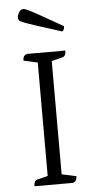

<svg xmlns="http://www.w3.org/2000/svg" viewBox="-58 -894 461 929"><g transform="rotate(-5 172.0 -429.5)"><path d="M71 0Q71 -27 87 -31L139 -44V-595L71 -610Q71 -622 74.5 -629Q78 -636 90 -641H277Q277 -614 261 -610L207 -596V-46L277 -31Q277 -19 273.5 -12Q270 -5 259 0ZM268 -735Q193 -759 151 -772.5Q109 -786 90 -793.5Q71 -801 66.5 -806Q62 -811 62 -817Q62 -832 70.5 -845.5Q79 -859 92 -859Q99 -859 114 -852Q129 -845 167.5 -823.5Q206 -802 281 -759Q281 -750 277.5 -742.5Q274 -735 268 -735Z"/></g></svg>

Font: Petrona Light
Style: Regular
Weight: 300
Designer: Ringo R. Seeber
Foundry: Ringo R. Seeber
Version: Version 2.001; ttfautohint (v1.8.3)